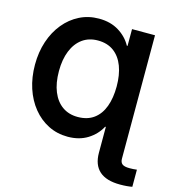

<svg xmlns="http://www.w3.org/2000/svg" viewBox="-133 -850 1079 1175"><g transform="rotate(15 406.0 -263.0)"><path d="M705.6 -727.5V0H560.1V-107.9H555.7Q527.8 -55.2 474.9 -22.2Q421.9 10.7 349.1 10.7Q282.2 10.7 226.1 -17.6Q169.9 -45.9 128.7 -96.7Q87.4 -147.5 64.9 -215.8Q42.5 -284.2 42.5 -364.3Q42.5 -444.3 65.2 -512.2Q87.9 -580.1 129.4 -630.6Q170.9 -681.2 226.8 -709.2Q282.7 -737.3 349.1 -737.3Q422.4 -737.3 475.1 -704.8Q527.8 -672.4 555.7 -621.1H560.1V-727.5ZM377 -122.1Q438.5 -122.1 479.2 -152.1Q520 -182.1 540 -236.6Q560.1 -291 560.1 -364.3Q560.1 -437 539.6 -491.5Q519 -545.9 478.3 -576.2Q437.5 -606.4 377.4 -606.4Q320.3 -606.4 279.3 -576.7Q238.3 -546.9 216.3 -492.4Q194.3 -438 194.3 -364.3Q194.3 -288.1 216.6 -233.9Q238.8 -179.7 279.8 -150.9Q320.8 -122.1 377 -122.1ZM734.9 210.4Q647.5 210.4 603.8 171.4Q560.1 132.3 560.1 55.7V0H705.6V54.2Q705.6 77.6 719 88.1Q732.4 98.6 764.6 98.6Q776.4 98.6 788.6 97.9Q800.8 97.2 811.5 95.7V204.1Q796.9 207 777.3 208.7Q757.8 210.4 734.9 210.4Z"/></g></svg>

Font: Inter 18pt
Style: Bold
Weight: 700
Designer: Rasmus Andersson
Foundry: rsms
Version: Version 4.001;git-66647c0bb